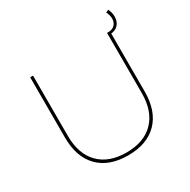

<svg xmlns="http://www.w3.org/2000/svg" viewBox="-180 -984 1142 1155"><g transform="rotate(-30 391.5 -406.5)"><path d="M387 -17Q509 -17 576.5 -86Q644 -155 644 -281V-699H664V-281Q664 -145 591.5 -71Q519 3 387 3Q255 3 182.5 -71Q110 -145 110 -281V-699H130V-281Q130 -155 197.5 -86Q265 -17 387 -17ZM733 -761Q733 -726 711.5 -704Q690 -682 650 -682L651 -699Q682 -699 698 -716Q714 -733 714 -759Q714 -782 701 -808L720 -816Q733 -789 733 -761Z"/></g></svg>

Font: Montserrat-Arabic Thin
Style: Regular
Weight: 250
Designer: Mohamed Gaber
Foundry: Kief Type Foundry
Version: Version 5.008